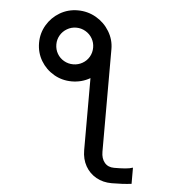

<svg xmlns="http://www.w3.org/2000/svg" viewBox="-51 -730 701 785"><g transform="rotate(5 300.0 -338.0)"><path d="M90.5 -537.5Q90.5 -577 110.2 -610.5Q130 -644 163.5 -663.8Q197 -683.5 237 -683.5Q277.5 -683.5 312 -663.8Q346.5 -644 367 -610.2Q387.5 -576.5 387.5 -537.5V-116.5Q387.5 -88.5 401.5 -71.8Q415.5 -55 440.5 -55Q467 -55 486 -56.5Q505 -58 517.5 -62.5V4Q481 8.5 436 8.5Q400.5 8.5 372.5 -7.2Q344.5 -23 328.5 -51.2Q312.5 -79.5 312.5 -116.5V-412Q278 -392 237 -392Q197 -392 163.5 -411.5Q130 -431 110.2 -464.2Q90.5 -497.5 90.5 -537.5ZM312.5 -537.5Q312.5 -557.5 302.5 -574.8Q292.5 -592 275 -602.2Q257.5 -612.5 237 -612.5Q216.5 -612.5 199 -602.2Q181.5 -592 171.5 -574.8Q161.5 -557.5 161.5 -537.5Q161.5 -516.5 171.5 -499.2Q181.5 -482 199 -472Q216.5 -462 237 -462Q257.5 -462 275 -472Q292.5 -482 302.5 -499.2Q312.5 -516.5 312.5 -537.5Z"/></g></svg>

Font: JuliaMono SemiBold
Style: Regular
Weight: 600
Monospace: yes
Designer: cormullion
Foundry: corm
Version: Version 0.055; ttfautohint (v1.8.4)